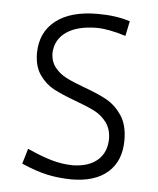

<svg xmlns="http://www.w3.org/2000/svg" viewBox="-43 -527 474 576"><g transform="rotate(5 194.0 -238.5)"><path d="M42 -22 55.7 -67.9Q100.1 -47.9 131.1 -39.3Q162.1 -30.8 192.9 -30.3Q241.2 -31.2 267.8 -54.4Q294.4 -77.6 294.9 -118.7Q294.4 -148.9 279.5 -168.5Q264.6 -188 243.2 -199Q221.7 -210 184.6 -223.6Q143.1 -238.8 117.9 -252.2Q92.8 -265.6 75 -291Q57.1 -316.4 57.1 -357.4Q58.1 -419.9 102.8 -454.6Q147.5 -489.3 228.5 -489.3Q284.7 -489.3 326.2 -475.6L316.9 -430.7Q264.2 -447.3 228.5 -447.3Q171.4 -446.8 138.7 -424.6Q106 -402.3 103.5 -362.3Q103.5 -335.4 117.4 -317.9Q131.3 -300.3 151.6 -289.8Q171.9 -279.3 206.5 -266.6Q250 -251 276.6 -236.1Q303.2 -221.2 322.3 -192.9Q341.3 -164.6 341.3 -118.7Q341.3 -56.2 302.5 -22Q263.7 12.2 192.9 12.2Q152.8 11.7 118.9 4.2Q85 -3.4 42 -22Z"/></g></svg>

Font: Selawik Light
Style: Regular
Weight: 300
Designer: Aaron Bell
Foundry: Microsoft Corporation
Version: Version 1.01